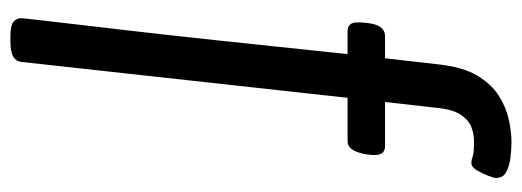

<svg xmlns="http://www.w3.org/2000/svg" viewBox="-337 -459 1003 369"><g transform="rotate(90 164.5 -274.5)"><path d="M49 207Q30 207 22.5 201.5Q15 196 15 186Q15 183 20.5 135Q26 87 36 2.5Q46 -82 58 -195Q70 -308 84 -441H40Q23 -441 23 -460Q23 -468 24 -477.5Q25 -487 27.5 -495Q30 -503 35.5 -508Q41 -513 50 -513H92L104 -618Q109 -663 125.5 -690.5Q142 -718 164.5 -732Q187 -746 210.5 -751Q234 -756 253 -756Q267 -756 283 -754Q299 -752 310.5 -746Q322 -740 322 -726Q322 -722 317.5 -710.5Q313 -699 307 -689Q301 -679 294 -679Q287 -679 280.5 -681.5Q274 -684 252 -684Q238 -684 224.5 -679Q211 -674 200.5 -658.5Q190 -643 187 -610L176 -513H261Q278 -513 278 -493Q278 -488 277 -479.5Q276 -471 273 -462Q270 -453 265 -447Q260 -441 251 -441H168L99 186Q98 196 89 201.5Q80 207 59 207Z"/></g></svg>

Font: Asap Condensed VF Beta
Style: Regular
Weight: 400
Designer: Pablo Cosgaya
Foundry: Omnibus-Type
Version: Version 1.008